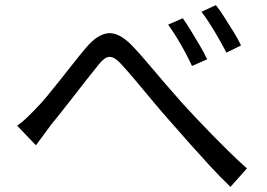

<svg xmlns="http://www.w3.org/2000/svg" viewBox="-20 -746 1040 748"><path d="M47 -256Q66 -270 82.5 -285.5Q99 -301 119 -322Q139 -342 163.5 -371.5Q188 -401 214.5 -434.5Q241 -468 267 -501Q293 -534 315 -560Q359 -612 400.5 -616.5Q442 -621 492 -571Q522 -540 556 -499.5Q590 -459 625.5 -418Q661 -377 692 -342Q715 -317 744 -286Q773 -255 806 -221.5Q839 -188 873.5 -154Q908 -120 942 -90L878 -18Q840 -54 799 -98.5Q758 -143 718 -188Q678 -233 644 -272Q611 -309 576.5 -350.5Q542 -392 510.5 -429.5Q479 -467 456 -492Q435 -516 419.5 -522Q404 -528 390.5 -519.5Q377 -511 360 -489Q342 -467 319 -437.5Q296 -408 271 -376Q246 -344 222 -313.5Q198 -283 179 -260Q164 -240 148 -218Q132 -196 120 -180ZM692 -675Q705 -657 722.5 -628.5Q740 -600 758 -569.5Q776 -539 787 -515L728 -489Q716 -515 700.5 -544Q685 -573 668 -600.5Q651 -628 635 -650ZM821 -726Q835 -709 853 -680.5Q871 -652 889.5 -622.5Q908 -593 919 -569L862 -541Q848 -568 832 -596Q816 -624 799 -651Q782 -678 765 -700Z"/></svg>

Font: Noto Sans KR
Style: Regular
Weight: 400
Designer: Ryoko NISHIZUKA  (kana, bopomofo & ideographs); Paul D. Hunt (Latin, Greek & Cyrillic); Sandoll Communications , Soo-you
Foundry: Adobe
Version: Version 2.004-H2;hotconv 1.0.118;makeotfexe 2.5.65603